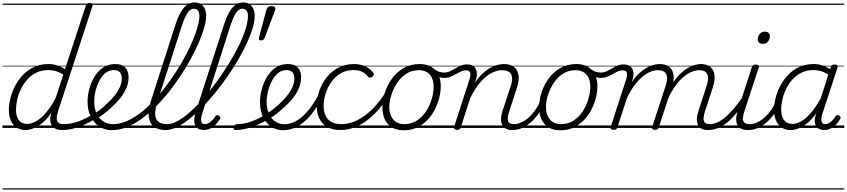

<svg xmlns="http://www.w3.org/2000/svg" viewBox="-20 -1039 6875 1559"><path d="M186 17Q145 17 115 -3Q85 -23 68.5 -59.5Q52 -96 52 -146Q52 -190 64.5 -241Q77 -292 102.5 -341Q128 -390 166.5 -430.5Q205 -471 257 -495Q309 -519 375 -519Q408 -519 443.5 -508Q479 -497 508 -477L677 -994Q680 -1006 687 -1010.5Q694 -1015 707 -1015Q725 -1015 730 -1007.5Q735 -1000 730 -988L451 -134Q434 -81 444.5 -56Q455 -31 499 -31Q508 -31 512 -23.5Q516 -16 514.5 -7Q513 2 505.5 9.5Q498 17 484 17Q458 17 439 10Q420 3 408 -10.5Q396 -24 391 -43.5Q386 -63 389 -89L397 -123Q360 -69 321.5 -38.5Q283 -8 248.5 4.5Q214 17 186 17ZM201 -33Q236 -33 275 -55.5Q314 -78 354 -124.5Q394 -171 432 -243L494 -434Q458 -455 428.5 -462.5Q399 -470 372 -470Q318 -470 276 -449.5Q234 -429 202.5 -394Q171 -359 150.5 -317Q130 -275 120 -231.5Q110 -188 110 -150Q110 -114 120 -87.5Q130 -61 150 -47Q170 -33 201 -33ZM0 490H633V500H0ZM0 -20H633V0H0ZM0 -505H633V-500H0ZM0 -1010H633V-1000H0Z M486 17Q474 17 470 9.5Q466 2 469 -7Q472 -16 481 -23.5Q490 -31 502 -31Q552 -31 611 -51Q670 -71 730 -110Q737 -115 744 -111.5Q751 -108 755 -100.5Q759 -93 758 -84.5Q757 -76 750 -72Q702 -42 655.5 -22Q609 -2 566 7.5Q523 17 486 17ZM633 490V500ZM633 -20V0ZM633 -505V-500ZM633 -1010V-1000Z M727 -105Q761 -124 793 -148.5Q825 -173 851 -200Q886 -231 912 -264Q938 -297 953.5 -332Q969 -367 969 -402Q969 -435 953 -452.5Q937 -470 903 -470Q893 -470 888.5 -477Q884 -484 885.5 -494Q887 -504 894.5 -511.5Q902 -519 915 -519Q954 -519 978 -505Q1002 -491 1013 -466.5Q1024 -442 1024 -410Q1024 -367 1006.5 -325Q989 -283 957.5 -243Q926 -203 884 -166Q854 -137 819 -111.5Q784 -86 747 -65ZM633 490H1077V500H633ZM633 -20H1077V0H633ZM633 -505H1077V-500H633ZM633 -1010H1077V-1000H633Z M888 18Q847 18 811 2Q775 -14 748.5 -44.5Q722 -75 706.5 -118Q691 -161 691 -214Q691 -265 705.5 -318Q720 -371 748 -417Q776 -463 818 -491Q860 -519 915 -519Q924 -519 927.5 -511.5Q931 -504 928.5 -494Q926 -484 919.5 -477Q913 -470 904 -470Q872 -470 846 -453Q820 -436 801.5 -408Q783 -380 770 -346.5Q757 -313 751 -279Q745 -245 745 -216Q745 -173 756 -138.5Q767 -104 788 -80Q809 -56 836.5 -43.5Q864 -31 898 -31Q951 -31 1005.5 -54Q1060 -77 1114 -117.5Q1168 -158 1220 -212Q1272 -266 1320 -329Q1368 -392 1410.5 -458Q1453 -524 1487.5 -589.5Q1522 -655 1547 -715Q1572 -775 1585.5 -825Q1599 -875 1599 -909Q1599 -920 1607.5 -926Q1616 -932 1626.5 -932Q1637 -932 1645.5 -926Q1654 -920 1654 -909Q1654 -873 1639.5 -819.5Q1625 -766 1598 -702.5Q1571 -639 1534 -570Q1497 -501 1451 -431Q1405 -361 1353 -295Q1301 -229 1244 -172.5Q1187 -116 1127.5 -73Q1068 -30 1007.5 -6Q947 18 888 18ZM1077 490V500ZM1077 -20V0ZM1077 -505V-500ZM1077 -1010V-1000Z M1324 17Q1266 17 1230.5 -9.5Q1195 -36 1188 -90Q1181 -144 1207 -225L1408 -849Q1438 -938 1474.5 -978.5Q1511 -1019 1561 -1019Q1590 -1019 1611 -1005.5Q1632 -992 1643 -968Q1654 -944 1654 -910Q1654 -898 1645.5 -891.5Q1637 -885 1626.5 -885Q1616 -885 1607.5 -891.5Q1599 -898 1599 -910Q1599 -929 1594 -941.5Q1589 -954 1579 -961Q1569 -968 1554 -968Q1536 -968 1520 -954.5Q1504 -941 1489.5 -912.5Q1475 -884 1459 -837L1257 -209Q1237 -144 1240.5 -105Q1244 -66 1269.5 -48.5Q1295 -31 1339 -31Q1349 -31 1353.5 -23.5Q1358 -16 1356 -7Q1354 2 1345.5 9.5Q1337 17 1324 17ZM1077 490H1471V500H1077ZM1077 -20H1471V0H1077ZM1077 -505H1471V-500H1077ZM1077 -1010H1471V-1000H1077Z M1325 17Q1312 17 1308.5 9.5Q1305 2 1308 -7Q1311 -16 1319.5 -23.5Q1328 -31 1340 -31Q1378 -31 1426.5 -58.5Q1475 -86 1528.5 -134.5Q1582 -183 1636.5 -246Q1691 -309 1743 -380.5Q1795 -452 1840.5 -526Q1886 -600 1920.5 -671Q1955 -742 1974 -803Q1993 -864 1993 -909Q1993 -922 2001.5 -928.5Q2010 -935 2020.5 -935Q2031 -935 2039.5 -928.5Q2048 -922 2048 -909Q2048 -867 2031.5 -811Q2015 -755 1985 -690Q1955 -625 1915 -556Q1875 -487 1827 -418Q1779 -349 1727 -285Q1675 -221 1621 -166.5Q1567 -112 1514.5 -70.5Q1462 -29 1414 -6Q1366 17 1325 17ZM1471 490V500ZM1471 -20V0ZM1471 -505V-500ZM1471 -1010V-1000Z M1636 16Q1608 16 1590 6Q1572 -4 1564 -23.5Q1556 -43 1557.5 -71Q1559 -99 1570 -133L1802 -849Q1832 -938 1868.5 -978.5Q1905 -1019 1955 -1019Q1984 -1019 2005 -1005.5Q2026 -992 2037 -968Q2048 -944 2048 -910Q2048 -898 2039.5 -891.5Q2031 -885 2020.5 -885Q2010 -885 2001.5 -891.5Q1993 -898 1993 -910Q1993 -929 1988 -941.5Q1983 -954 1973 -961Q1963 -968 1948 -968Q1930 -968 1914 -954.5Q1898 -941 1883.5 -912.5Q1869 -884 1853 -837L1621 -114Q1613 -87 1612.5 -68.5Q1612 -50 1619.5 -40.5Q1627 -31 1643 -31Q1660 -31 1676 -40.5Q1692 -50 1705.5 -64.5Q1719 -79 1728 -94Q1733 -101 1740 -104Q1747 -107 1757 -100Q1768 -94 1769 -86.5Q1770 -79 1765 -71Q1754 -52 1735 -31.5Q1716 -11 1691.5 2.5Q1667 16 1636 16ZM1471 490H1865V500H1471ZM1471 -20H1865V0H1471ZM1471 -505H1865V-500H1471ZM1471 -1010H1865V-1000H1471Z M2100 -711Q2085 -711 2082.5 -718Q2080 -725 2083 -735L2143 -959Q2147 -972 2156.5 -980.5Q2166 -989 2185 -989Q2206 -989 2212.5 -979.5Q2219 -970 2214 -957L2130 -734Q2126 -723 2119.5 -717Q2113 -711 2100 -711ZM1865 490H2034V500H1865ZM1865 -20H2034V0H1865ZM1865 -505H2034V-500H1865ZM1865 -1010H2034V-1000H1865Z M1891 17Q1882 17 1878.5 9.5Q1875 2 1877 -7Q1879 -16 1886 -23.5Q1893 -31 1906 -31Q1961 -31 2021 -52.5Q2081 -74 2139 -111Q2197 -148 2245 -192Q2280 -224 2308.5 -258.5Q2337 -293 2353.5 -329.5Q2370 -366 2370 -402Q2370 -435 2354 -452.5Q2338 -470 2304 -470Q2294 -470 2289.5 -477Q2285 -484 2286.5 -494Q2288 -504 2295.5 -511.5Q2303 -519 2316 -519Q2355 -519 2379 -505Q2403 -491 2414 -466.5Q2425 -442 2425 -410Q2425 -365 2406 -321Q2387 -277 2353 -235.5Q2319 -194 2275 -157Q2220 -106 2153 -67Q2086 -28 2018.5 -5.5Q1951 17 1891 17ZM2034 490H2478V500H2034ZM2034 -20H2478V0H2034ZM2034 -505H2478V-500H2034ZM2034 -1010H2478V-1000H2034Z M2281 18Q2246 18 2217 7.5Q2188 -3 2164.5 -24Q2141 -45 2124.5 -73Q2108 -101 2099.5 -136Q2091 -171 2091 -211Q2091 -260 2105.5 -314Q2120 -368 2148 -414.5Q2176 -461 2218.5 -490Q2261 -519 2316 -519Q2326 -519 2329.5 -511.5Q2333 -504 2330.5 -494Q2328 -484 2321.5 -477Q2315 -470 2305 -470Q2266 -470 2236 -444Q2206 -418 2186 -378.5Q2166 -339 2155.5 -295Q2145 -251 2145 -213Q2145 -173 2155 -139.5Q2165 -106 2184 -82Q2203 -58 2229.5 -44Q2256 -30 2290 -30Q2341 -30 2391.5 -60.5Q2442 -91 2488.5 -149Q2535 -207 2577 -290Q2580 -298 2589 -298Q2598 -298 2604.5 -291.5Q2611 -285 2607 -273Q2574 -202 2536 -147.5Q2498 -93 2456.5 -56Q2415 -19 2371 -0.5Q2327 18 2281 18ZM2478 490V500ZM2478 -20V0ZM2478 -505V-500ZM2478 -1010V-1000Z M2747 17Q2650 17 2601 -36.5Q2552 -90 2552 -178Q2552 -244 2574 -305Q2596 -366 2635.5 -414.5Q2675 -463 2730.5 -491Q2786 -519 2853 -519Q2909 -519 2950 -498.5Q2991 -478 3011 -447Q3017 -438 3015 -431Q3013 -424 3003 -415Q2992 -408 2984 -408Q2976 -408 2969 -416Q2950 -440 2922.5 -455Q2895 -470 2847 -470Q2792 -470 2748 -444.5Q2704 -419 2673 -376.5Q2642 -334 2625 -282.5Q2608 -231 2608 -177Q2608 -136 2622.5 -102.5Q2637 -69 2669 -50Q2701 -31 2754 -31Q2764 -31 2768.5 -23.5Q2773 -16 2772 -6.5Q2771 3 2764.5 10Q2758 17 2747 17ZM2478 490H3013V500H2478ZM2478 -20H3013V0H2478ZM2478 -505H3013V-500H2478ZM2478 -1010H3013V-1000H2478Z M2745 17Q2736 17 2731.5 10Q2727 3 2727.5 -6.5Q2728 -16 2734.5 -23.5Q2741 -31 2752 -31Q2818 -31 2881.5 -63Q2945 -95 3003.5 -153Q3062 -211 3111 -289Q3117 -297 3126 -295Q3135 -293 3141 -285.5Q3147 -278 3140 -268Q3086 -180 3022.5 -116Q2959 -52 2889 -17.5Q2819 17 2745 17ZM3013 490V500ZM3013 -20V0ZM3013 -505V-500ZM3013 -1010V-1000Z M3257 19Q3201 19 3162.5 -4.5Q3124 -28 3104.5 -70.5Q3085 -113 3085 -168Q3085 -223 3104 -284Q3123 -345 3161 -398.5Q3199 -452 3256 -485.5Q3313 -519 3389 -519Q3443 -519 3481 -496.5Q3519 -474 3539 -433.5Q3559 -393 3559 -339Q3559 -298 3547.5 -249.5Q3536 -201 3512.5 -153.5Q3489 -106 3452.5 -67Q3416 -28 3367.5 -4.5Q3319 19 3257 19ZM3263 -31Q3322 -31 3367 -61Q3412 -91 3441.5 -138Q3471 -185 3486 -237Q3501 -289 3501 -334Q3501 -376 3487.5 -406Q3474 -436 3447 -452.5Q3420 -469 3381 -469Q3323 -469 3278.5 -440Q3234 -411 3203.5 -364.5Q3173 -318 3157 -266.5Q3141 -215 3141 -170Q3141 -128 3155.5 -96.5Q3170 -65 3197 -48Q3224 -31 3263 -31ZM3013 490H3614V500H3013ZM3013 -20H3614V0H3013ZM3013 -505H3614V-500H3013ZM3013 -1010H3614V-1000H3013Z M3584 -406Q3569 -406 3551 -411.5Q3533 -417 3516 -425.5Q3499 -434 3486 -445Q3478 -452 3476 -460.5Q3474 -469 3477 -476Q3480 -483 3486.5 -485.5Q3493 -488 3501 -481Q3528 -461 3548 -455.5Q3568 -450 3585 -450Q3612 -450 3634.5 -460.5Q3657 -471 3678 -483.5Q3699 -496 3721.5 -506Q3744 -516 3770 -516Q3779 -516 3783 -509Q3787 -502 3785.5 -492.5Q3784 -483 3778 -475.5Q3772 -468 3762 -468Q3743 -468 3723.5 -459Q3704 -450 3682.5 -437.5Q3661 -425 3636.5 -415.5Q3612 -406 3584 -406ZM3615 490V500ZM3615 -20V0ZM3615 -505V-500ZM3615 -1010V-1000Z M4139 17Q4109 17 4088.5 7Q4068 -3 4058 -23.5Q4048 -44 4048.5 -73Q4049 -102 4061 -140L4127 -340Q4141 -380 4138 -409Q4135 -438 4115.5 -453.5Q4096 -469 4058 -469Q4028 -469 3994.5 -456.5Q3961 -444 3927 -417Q3893 -390 3860.5 -346.5Q3828 -303 3798 -242L3721 -4Q3718 6 3711.5 10.5Q3705 15 3690 15Q3678 15 3670.5 10Q3663 5 3666 -6L3790 -388Q3804 -429 3797.5 -448.5Q3791 -468 3764 -468Q3753 -468 3748.5 -475.5Q3744 -483 3745 -492.5Q3746 -502 3753 -509Q3760 -516 3771 -516Q3795 -516 3812 -508.5Q3829 -501 3839 -486.5Q3849 -472 3851.5 -452.5Q3854 -433 3849 -408L3837 -369Q3867 -412 3897 -440.5Q3927 -469 3957.5 -486.5Q3988 -504 4017 -511.5Q4046 -519 4072 -519Q4121 -519 4151.5 -497Q4182 -475 4190 -431.5Q4198 -388 4176 -323L4114 -132Q4097 -80 4105.5 -55.5Q4114 -31 4154 -31Q4163 -31 4167 -23.5Q4171 -16 4169.5 -7Q4168 2 4160.5 9.5Q4153 17 4139 17ZM3614 490H4285V500H3614ZM3614 -20H4285V0H3614ZM3614 -505H4285V-500H3614ZM3614 -1010H4285V-1000H3614Z M4139 17Q4128 17 4123.5 9.5Q4119 2 4120.5 -7Q4122 -16 4130.5 -23.5Q4139 -31 4154 -31Q4184 -31 4214.5 -45.5Q4245 -60 4273.5 -85.5Q4302 -111 4326 -145Q4350 -179 4367 -217Q4372 -228 4380.5 -228Q4389 -228 4396 -220.5Q4403 -213 4399 -203Q4380 -157 4352.5 -117Q4325 -77 4291.5 -47Q4258 -17 4219.5 0Q4181 17 4139 17ZM4285 490V500ZM4285 -20V0ZM4285 -505V-500ZM4285 -1010V-1000Z M4529 19Q4473 19 4434.5 -4.5Q4396 -28 4376.5 -70.5Q4357 -113 4357 -168Q4357 -223 4376 -284Q4395 -345 4433 -398.5Q4471 -452 4528 -485.5Q4585 -519 4661 -519Q4715 -519 4753 -496.5Q4791 -474 4811 -433.5Q4831 -393 4831 -339Q4831 -298 4819.5 -249.5Q4808 -201 4784.5 -153.5Q4761 -106 4724.5 -67Q4688 -28 4639.5 -4.5Q4591 19 4529 19ZM4535 -31Q4594 -31 4639 -61Q4684 -91 4713.5 -138Q4743 -185 4758 -237Q4773 -289 4773 -334Q4773 -376 4759.5 -406Q4746 -436 4719 -452.5Q4692 -469 4653 -469Q4595 -469 4550.5 -440Q4506 -411 4475.5 -364.5Q4445 -318 4429 -266.5Q4413 -215 4413 -170Q4413 -128 4427.5 -96.5Q4442 -65 4469 -48Q4496 -31 4535 -31ZM4285 490H4886V500H4285ZM4285 -20H4886V0H4285ZM4285 -505H4886V-500H4285ZM4285 -1010H4886V-1000H4285Z M4856 -406Q4841 -406 4823 -411.5Q4805 -417 4788 -425.5Q4771 -434 4758 -445Q4750 -452 4748 -460.5Q4746 -469 4749 -476Q4752 -483 4758.5 -485.5Q4765 -488 4773 -481Q4800 -461 4820 -455.5Q4840 -450 4857 -450Q4884 -450 4906.5 -460.5Q4929 -471 4950 -483.5Q4971 -496 4993.5 -506Q5016 -516 5042 -516Q5051 -516 5055 -509Q5059 -502 5057.5 -492.5Q5056 -483 5050 -475.5Q5044 -468 5034 -468Q5015 -468 4995.5 -459Q4976 -450 4954.5 -437.5Q4933 -425 4908.5 -415.5Q4884 -406 4856 -406ZM4887 490V500ZM4887 -20V0ZM4887 -505V-500ZM4887 -1010V-1000Z M4962 15Q4950 15 4942.5 10Q4935 5 4938 -6L5062 -388Q5076 -429 5069.5 -448.5Q5063 -468 5036 -468Q5025 -468 5020 -475.5Q5015 -483 5016.5 -492.5Q5018 -502 5024.5 -509Q5031 -516 5043 -516Q5065 -516 5082 -509Q5099 -502 5109.5 -488Q5120 -474 5123 -454Q5126 -434 5121 -408L5110 -372Q5138 -414 5168 -442Q5198 -470 5227.5 -487Q5257 -504 5284.5 -511.5Q5312 -519 5337 -519Q5385 -519 5414 -496Q5443 -473 5449 -429.5Q5455 -386 5433 -323L5329 -4Q5326 6 5319.5 10.5Q5313 15 5298 15Q5287 15 5279 10Q5271 5 5275 -6L5384 -340Q5397 -379 5396 -408Q5395 -437 5377.5 -453Q5360 -469 5322 -469Q5294 -469 5262 -456.5Q5230 -444 5197.5 -417Q5165 -390 5133 -347.5Q5101 -305 5071 -244L4993 -4Q4990 6 4983 10.5Q4976 15 4962 15ZM5728 17Q5698 17 5678 7Q5658 -3 5648 -23.5Q5638 -44 5638.5 -73Q5639 -102 5652 -140L5717 -340Q5730 -379 5729 -408Q5728 -437 5711 -453Q5694 -469 5657 -469Q5629 -469 5596.5 -456Q5564 -443 5530.5 -415Q5497 -387 5464.5 -342.5Q5432 -298 5403 -235H5379Q5407 -313 5443.5 -367Q5480 -421 5520.5 -455Q5561 -489 5600 -504Q5639 -519 5672 -519Q5719 -519 5747.5 -496Q5776 -473 5781.5 -429.5Q5787 -386 5766 -323L5704 -134Q5687 -81 5695.5 -56Q5704 -31 5743 -31Q5753 -31 5756.5 -23.5Q5760 -16 5758.5 -7Q5757 2 5749.5 9.5Q5742 17 5728 17ZM4886 490H5875V500H4886ZM4886 -20H5875V0H4886ZM4886 -505H5875V-500H4886ZM4886 -1010H5875V-1000H4886Z M5729 17Q5718 17 5713.5 9.5Q5709 2 5710.5 -7Q5712 -16 5720.5 -23.5Q5729 -31 5744 -31Q5775 -31 5807.5 -46.5Q5840 -62 5874 -91.5Q5908 -121 5943 -162.5Q5978 -204 6013 -257Q6020 -268 6029 -266.5Q6038 -265 6042.5 -257Q6047 -249 6041 -239Q6004 -178 5966.5 -130Q5929 -82 5890.5 -49.5Q5852 -17 5811.5 0Q5771 17 5729 17ZM5875 490V500ZM5875 -20V0ZM5875 -505V-500ZM5875 -1010V-1000Z M6053 17Q6021 17 5999.5 7Q5978 -3 5967.5 -23.5Q5957 -44 5957.5 -73Q5958 -102 5970 -140L6085 -494Q6090 -506 6096.5 -510.5Q6103 -515 6116 -515Q6132 -515 6138.5 -509Q6145 -503 6141 -491L6024 -134Q6006 -81 6015.5 -56Q6025 -31 6068 -31Q6078 -31 6082 -23.5Q6086 -16 6084.5 -7Q6083 2 6075 9.5Q6067 17 6053 17ZM6173 -683Q6156 -683 6144.5 -692Q6133 -701 6133 -719Q6133 -743 6148 -762.5Q6163 -782 6191 -782Q6208 -782 6219.5 -773Q6231 -764 6231 -745Q6231 -722 6216.5 -702.5Q6202 -683 6173 -683ZM5875 490H6200V500H5875ZM5875 -20H6200V0H5875ZM5875 -505H6200V-500H5875ZM5875 -1010H6200V-1000H5875Z M6054 17Q6043 17 6038.5 9.5Q6034 2 6035.5 -7Q6037 -16 6045.5 -23.5Q6054 -31 6069 -31Q6099 -31 6129.5 -45.5Q6160 -60 6188.5 -85.5Q6217 -111 6241 -145Q6265 -179 6282 -217Q6287 -228 6295.5 -228Q6304 -228 6311 -220.5Q6318 -213 6314 -203Q6295 -157 6267.5 -117Q6240 -77 6206.5 -47Q6173 -17 6134.5 0Q6096 17 6054 17ZM6200 490V500ZM6200 -20V0ZM6200 -505V-500ZM6200 -1010V-1000Z M6400 17Q6358 17 6328 -3Q6298 -23 6281.5 -59.5Q6265 -96 6265 -146Q6265 -191 6277.5 -242.5Q6290 -294 6316 -343Q6342 -392 6380.5 -432Q6419 -472 6471 -495.5Q6523 -519 6589 -519Q6622 -519 6657 -508Q6692 -497 6720 -477L6726 -495Q6730 -507 6736.5 -511Q6743 -515 6756 -515Q6775 -515 6779.5 -507.5Q6784 -500 6780 -488L6656 -111Q6649 -86 6649 -68Q6649 -50 6657 -40.5Q6665 -31 6680 -31Q6697 -31 6712.5 -40Q6728 -49 6741 -63.5Q6754 -78 6763 -93Q6768 -100 6775.5 -103.5Q6783 -107 6793 -100Q6805 -94 6805.5 -86Q6806 -78 6801 -71Q6790 -51 6771.5 -31Q6753 -11 6728.5 3Q6704 17 6673 17Q6651 17 6635 10Q6619 3 6609.5 -10Q6600 -23 6597 -41Q6594 -59 6597 -81Q6600 -91 6602.5 -100.5Q6605 -110 6608 -119Q6570 -67 6532.5 -37Q6495 -7 6461 5Q6427 17 6400 17ZM6323 -150Q6323 -115 6333 -88.5Q6343 -62 6363 -47.5Q6383 -33 6415 -33Q6450 -33 6488.5 -55.5Q6527 -78 6566.5 -124.5Q6606 -171 6645 -243L6706 -433Q6671 -455 6642 -462.5Q6613 -470 6585 -470Q6531 -470 6488.5 -449Q6446 -428 6415 -394Q6384 -360 6363.5 -317.5Q6343 -275 6333 -231.5Q6323 -188 6323 -150ZM6200 490H6835V500H6200ZM6200 -20H6835V0H6200ZM6200 -505H6835V-500H6200ZM6200 -1010H6835V-1000H6200Z"/></svg>

Font: Playwrite BE VLG Guides
Style: Regular
Weight: 400
Designer: Veronika Burian, José Scaglione
Foundry: TypeTogether
Version: Version 1.003